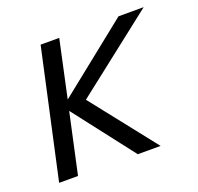

<svg xmlns="http://www.w3.org/2000/svg" viewBox="-93 -588 708 688"><g transform="rotate(-20 260.5 -244.0)"><path d="M21 0 128 -488H199L152 -270L425 -488H521L213 -247L408 0H321L143 -230L93 0Z"/></g></svg>

Font: Red Hat Text VF
Style: Italic
Weight: 400
Italic angle: -12°
Designer: Pentagram, MCKL
Foundry: Pentagram, MCKL
Version: Version 1.023